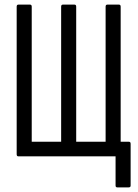

<svg xmlns="http://www.w3.org/2000/svg" viewBox="-20 -675 597 829"><path d="M486 134Q479 134 479 126V0H59Q52 0 52 -9V-646Q52 -655 59 -655H110Q117 -655 117 -646V-63H244V-646Q244 -655 251 -655H302Q309 -655 309 -646V-63H436V-646Q436 -655 443 -655H494Q501 -655 501 -646V-63H536Q540 -63 542 -61Q544 -59 544 -54V126Q544 134 536 134Z"/></svg>

Font: Sofia Sans Extra Condensed
Style: Regular
Weight: 400
Designer: Botio Nikoltchev, Ani Petrova
Foundry: lettersoup
Version: Version 4.101